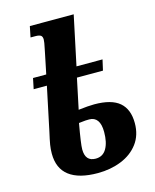

<svg xmlns="http://www.w3.org/2000/svg" viewBox="-115 -838 746 926"><g transform="rotate(-15 257.5 -375.0)"><path d="M67 -138Q67 -161 70.5 -182Q74 -203 84 -247L89 -271L129 -461H63L74 -514H140L160 -611L165 -636Q172 -668 172 -680Q172 -695 164 -700.5Q156 -706 137 -706H113L124 -760H343L291 -514H421L409 -461H279L247 -309Q297 -315 326 -315Q412 -315 452 -280.5Q492 -246 492 -177Q492 -117 460.5 -75Q429 -33 375.5 -11.5Q322 10 258 10Q164 10 115.5 -27Q67 -64 67 -138ZM338 -174Q338 -213 324 -232Q310 -251 284 -251Q264 -251 250.5 -249Q237 -247 232 -247Q214 -147 214 -120Q214 -60 266 -60Q302 -60 320 -91Q338 -122 338 -174Z"/></g></svg>

Font: Noto Serif CondExtraBold
Style: Italic
Weight: 800
Width: 3
Italic angle: -12°
Designer: Monotype Design Team
Foundry: Monotype Imaging Inc.
Version: Version 1.001